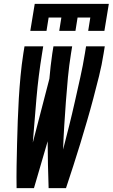

<svg xmlns="http://www.w3.org/2000/svg" viewBox="-20 -975 584 995"><path d="M66 0Q65 -58 66 -116Q67 -174 68.5 -232Q70 -290 72 -348Q74 -406 77.5 -464.5Q81 -523 86.5 -581.5Q92 -640 101 -698L107 -735H204L198 -698Q179 -582 169 -466.5Q159 -351 150 -236L236 -567Q239 -600 242.5 -632.5Q246 -665 251 -698L257 -735H354L348 -698Q338 -636 332 -573.5Q326 -511 321.5 -448.5Q317 -386 313 -324Q309 -262 307 -200Q323 -262 338.5 -324Q354 -386 368 -448.5Q382 -511 396 -573.5Q410 -636 420 -698L426 -735H523L517 -698Q508 -640 493.5 -581.5Q479 -523 463.5 -464.5Q448 -406 431 -348Q414 -290 396.5 -232Q379 -174 360 -116Q341 -58 322 0H232Q230 -61 228.5 -121.5Q227 -182 227 -243L156 0ZM137 -815 160 -955H544L521 -815H437L448 -884H382L371 -815H287L298 -884H232L221 -815Z"/></svg>

Font: Iosevka
Style: Bold Italic
Weight: 700
Italic angle: -9°
Monospace: yes
Designer: Belleve Invis
Foundry: Belleve Invis
Version: Version 32.5.0; ttfautohint (v1.8.4)